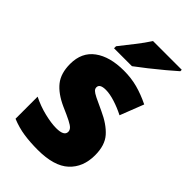

<svg xmlns="http://www.w3.org/2000/svg" viewBox="-233 -848 940 940"><g transform="rotate(45 236.5 -378.0)"><path d="M439 -170Q439 -87 386.5 -38.5Q334 10 221 10Q169 10 125 3.5Q81 -3 37 -21V-174Q81 -152 128.5 -140.5Q176 -129 210 -129Q265 -129 265 -158Q265 -169 257 -178Q249 -187 226.5 -198.5Q204 -210 160 -229Q98 -257 67 -296Q36 -335 36 -400Q36 -480 92.5 -521.5Q149 -563 246 -563Q297 -563 341.5 -551Q386 -539 433 -516L385 -393Q350 -411 313.5 -422.5Q277 -434 250 -434Q208 -434 208 -410Q208 -400 215.5 -392.5Q223 -385 244 -374.5Q265 -364 307 -345Q371 -316 405 -277.5Q439 -239 439 -170ZM443 -756Q423 -738 389.5 -710Q356 -682 320 -653.5Q284 -625 258 -606H134V-620Q159 -652 191 -692.5Q223 -733 244 -766H443Z"/></g></svg>

Font: Noto Sans Lao Looped SemiCondensed Black
Style: Regular
Weight: 900
Width: 4
Designer: Mark Frömberg, Ben Mitchell
Foundry: The Fontpad Ltd
Version: Version 1.002; ttfautohint (v1.8.4.7-5d5b)